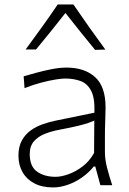

<svg xmlns="http://www.w3.org/2000/svg" viewBox="-20 -818 571 848"><path d="M225.6 -37.1Q175.8 -37.1 143.6 -60.1Q111.3 -83 111.3 -137.7Q111.3 -172.4 129.6 -193.6Q147.9 -214.8 178 -226.8Q208 -238.8 243.2 -245.1Q296.9 -255.4 326.7 -262.7Q356.4 -270 371.8 -275.6Q387.2 -281.2 396.5 -285.6L395.5 -142.6Q376 -106.9 345.5 -83.5Q314.9 -60.1 282.7 -48.6Q250.5 -37.1 225.6 -37.1ZM214.8 9.8Q245.6 9.8 278.8 -1.7Q312 -13.2 342 -34.2Q372.1 -55.2 394 -82.5H400.9L423.3 0H475.6Q461.9 -42 452.6 -78.1Q443.4 -114.3 443.4 -146V-216.8Q443.4 -251.5 444.8 -286.1Q446.3 -320.8 446.3 -343.3Q446.3 -436 399.7 -477.8Q353 -519.5 273.9 -519.5Q244.1 -519.5 209 -512.7Q173.8 -505.9 140.9 -496.8Q107.9 -487.8 84.5 -481L88.4 -428.7Q126.5 -443.8 162.1 -453.1Q197.8 -462.4 225.3 -466.8Q252.9 -471.2 267.6 -471.2Q304.7 -471.2 335 -460.4Q365.2 -449.7 382.3 -417.5Q399.4 -385.3 397 -320.3L223.6 -284.7Q197.8 -279.3 169.4 -269.5Q141.1 -259.8 116.7 -242.7Q92.3 -225.6 76.9 -198.2Q61.5 -170.9 61.5 -130.4Q61.5 -89.4 79.6 -57.6Q97.7 -25.9 131.8 -8.1Q166 9.8 214.8 9.8ZM399.9 -597.7 445.3 -599.1Q408.2 -649.4 373 -699.2Q337.9 -749 304.2 -798.3H234.9Q201.7 -749 166 -699.5Q130.4 -649.9 93.3 -599.6H139.2Q172.9 -640.1 205.3 -680.4Q237.8 -720.7 269 -760.7Q300.8 -720.2 333.7 -679.2Q366.7 -638.2 399.9 -597.7Z"/></svg>

Font: Pinar-VF-FD
Style: Regular
Weight: 300
Designer: Amin Abedi
Version: Version 3.0